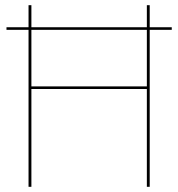

<svg xmlns="http://www.w3.org/2000/svg" viewBox="-20 -720 687 740"><path d="M93 -377H553V-387H93ZM546 -700V0H557V-700ZM90 -700V0H101V-700ZM5 -605H642V-615H5Z"/></svg>

Font: Jost Thin
Style: Regular
Weight: 250
Version: Version 3.710